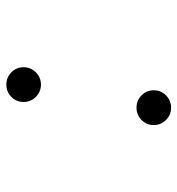

<svg xmlns="http://www.w3.org/2000/svg" viewBox="4 -572 577 626"><g transform="rotate(90 293.0 -258.5)"><path d="M330.6 -414.6Q307.1 -414.6 290.5 -430.9Q273.9 -447.3 273.9 -470.7Q273.9 -494.1 290.5 -510.7Q307.1 -527.3 330.6 -527.3Q354 -527.3 370.6 -510.7Q387.2 -494.1 387.2 -470.7Q387.2 -447.3 370.6 -430.9Q354 -414.6 330.6 -414.6ZM255.4 9.8Q231.9 9.8 215.3 -6.6Q198.7 -22.9 198.7 -46.4Q198.7 -69.8 215.3 -86.4Q231.9 -103 255.4 -103Q278.8 -103 295.4 -86.4Q312 -69.8 312 -46.4Q312 -22.9 295.4 -6.6Q278.8 9.8 255.4 9.8Z"/></g></svg>

Font: Cascadia Code Light
Style: Italic
Weight: 300
Italic angle: -10°
Monospace: yes
Designer: Aaron Bell
Foundry: Saja Typeworks
Version: Version 2404.023; ttfautohint (v1.8.4)